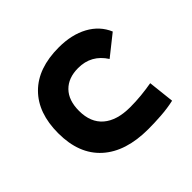

<svg xmlns="http://www.w3.org/2000/svg" viewBox="-132 -684 851 851"><g transform="rotate(-45 293.0 -258.5)"><path d="M353.5 9.8Q212.4 9.8 135.3 -59.8Q58.1 -129.4 58.1 -259.8Q58.1 -386.7 128.4 -457Q198.7 -527.3 329.1 -527.3Q409.2 -527.3 466.6 -496.1Q523.9 -464.8 547.9 -407.7L452.1 -331.5Q407.2 -401.9 325.2 -401.9Q263.2 -401.9 228.3 -366.2Q193.4 -330.6 193.4 -264.6Q193.4 -191.9 238 -153.8Q282.7 -115.7 365.2 -115.7Q400.4 -115.7 435.3 -119.1Q470.2 -122.6 503.4 -128.4L517.1 -4.9Q477.5 3.9 435.5 6.8Q393.6 9.8 353.5 9.8Z"/></g></svg>

Font: Cascadia Code NF
Style: Bold
Weight: 700
Monospace: yes
Designer: Aaron Bell
Foundry: Saja Typeworks
Version: Version 2404.023; ttfautohint (v1.8.4)